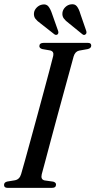

<svg xmlns="http://www.w3.org/2000/svg" viewBox="-22 -907 461 927"><path d="M179.5 -65.5Q173.5 -40.5 193 -36L235 -30Q248.5 -26 248.5 -16Q248.5 0 229 0H14.5Q-2.5 0 -2.5 -14Q-2.5 -27 13 -30.5L49.5 -36.5Q72.5 -40.5 80 -66.5Q87 -90 99 -133.5Q111 -177 126.2 -232.5Q141.5 -288 157.8 -348Q174 -408 189.2 -464.2Q204.5 -520.5 216.5 -566Q228.5 -611.5 235 -637.5Q239.5 -659 220 -663.5L182.5 -670Q168 -674 168 -684.5Q168.5 -700 188.5 -700H402.5Q418.5 -700 418.5 -687Q418.5 -674 401.5 -670L359.5 -662.5Q340.5 -658 333.5 -634.5Q326.5 -608.5 314 -563Q301.5 -517.5 286 -460.8Q270.5 -404 254.2 -344.2Q238 -284.5 223.2 -229Q208.5 -173.5 197 -130.5Q185.5 -87.5 179.5 -65.5ZM366 -840 394.5 -757.5Q397.5 -746.5 391.5 -741.5Q384 -735 376 -741.5L309 -796Q294.5 -806.5 286 -818Q277.5 -829.5 279.5 -846Q281.5 -861 293.2 -872.5Q305 -884 320.5 -886Q339.5 -889 349.5 -876Q359.5 -863 366 -840ZM229.5 -840 258.5 -758Q262 -747.5 256.5 -741.5Q249 -735.5 240.5 -741.5L173 -794.5Q158 -805 149.2 -816.2Q140.5 -827.5 142 -844Q143.5 -858.5 155.2 -870.5Q167 -882.5 182.5 -885Q201.5 -888.5 211.8 -875.8Q222 -863 229.5 -840Z"/></svg>

Font: Fraunces 144pt Soft
Style: Italic
Weight: 400
Italic angle: -16°
Version: Version 1.000;[b76b70a41]